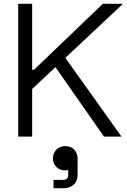

<svg xmlns="http://www.w3.org/2000/svg" viewBox="-20 -720 668 1012"><path d="M76 -700H149.5V-352.5H159.5L522.2 -700H628L149.5 -251V0H76ZM620.5 0H528L256.5 -388.8L308.8 -436.8ZM259 115.2Q259 86.8 277.4 68.4Q295.8 50 324 50Q352.2 50 370.6 68.2Q389 86.5 389 114.8V200.8Q389 234.2 368.8 253.1Q348.5 272 315 272H262V228H312Q326.5 228 333 221.5Q339.5 215 339.5 201.5V175.8Q333 177.8 322 177.8Q294.8 177.8 276.9 160Q259 142.2 259 115.2Z"/></svg>

Font: Space Grotesk Variable
Style: Regular
Weight: 400
Designer: Florian Karsten (Space Grotesk), Colophon Foundry (Space Mono)
Foundry: Florian Karsten
Version: Version 1.106